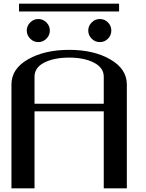

<svg xmlns="http://www.w3.org/2000/svg" viewBox="-20 -1020 790 1040"><path d="M625 -1000V-958H83V-1000ZM520.5 -917Q546.9 -917 564.9 -898.4Q583 -879.9 583 -854.5Q583 -829.1 564.9 -810.5Q546.9 -792 520.5 -792Q495.1 -792 476.6 -810.5Q458 -829.1 458 -854.5Q458 -879.9 476.6 -898.4Q495.1 -917 520.5 -917ZM143.6 -810.5Q125 -829.1 125 -854.5Q125 -879.9 143.6 -898.4Q162.1 -917 187.5 -917Q212.9 -917 231.4 -898.4Q250 -879.9 250 -854.5Q250 -829.1 231.4 -810.5Q212.9 -792 187.5 -792Q162.1 -792 143.6 -810.5ZM667 0H542V-417H167V0H42V-562.5Q42 -647.5 131.8 -698.7Q221.7 -750 354.5 -750Q488.3 -750 577.6 -698.2Q667 -646.5 667 -562.5ZM167 -458H542V-604.5Q542 -653.3 488.8 -680.7Q435.5 -708 354.5 -708Q273.4 -708 220.2 -681.2Q167 -654.3 167 -604.5Z"/></svg>

Font: okolaks
Style: Bold
Weight: 600
Width: 8
Version: Version 000.6.0